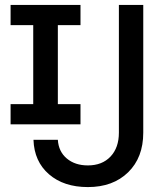

<svg xmlns="http://www.w3.org/2000/svg" viewBox="-20 -750 640 780"><path d="M23 -245V-327H115V-648H23V-730H307V-648H215V-327H307V-245ZM337 10Q239 10 179 -42Q119 -94 116 -182H215Q218 -134 251.5 -106Q285 -78 337 -78Q395 -78 429 -114Q463 -150 463 -211V-730H562V-211Q562 -110 500.5 -50Q439 10 337 10Z"/></svg>

Font: JetBrains Mono NL Medium
Style: Regular
Weight: 500
Monospace: yes
Designer: Philipp Nurullin, Konstantin Bulenkov
Foundry: JetBrains
Version: Version 2.305; ttfautohint (v1.8.4.7-5d5b)